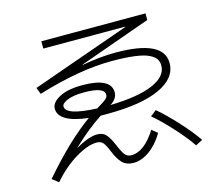

<svg xmlns="http://www.w3.org/2000/svg" viewBox="-109 -888 1218 1065"><g transform="rotate(-15 500.0 -355.0)"><path d="M212 -747H810V-709L400 -563L401 -561Q504 -580 592 -580Q868 -580 868 -447Q868 -360 762.5 -311.5Q657 -263 460 -263H423Q343 -211 252 -125L253 -124Q328 -168 377 -168Q410 -168 428 -147Q446 -126 464 -83Q482 -40 495 -23.5Q508 -7 532 -7Q606 -7 674 -115L706 -88Q671 -29 625 4Q579 37 533 37Q492 37 469 13.5Q446 -10 428 -54Q412 -94 399.5 -109.5Q387 -125 362 -125Q312 -125 240.5 -82.5Q169 -40 105 34L69 6Q223 -173 356 -268Q187 -288 187 -366Q187 -401 235 -427Q283 -453 367 -453Q532 -453 532 -368Q532 -333 491 -306Q652 -310 736 -346.5Q820 -383 820 -445Q820 -466 810.5 -481.5Q801 -497 774.5 -511Q748 -525 694.5 -532.5Q641 -540 560 -540Q373 -540 133 -466L119 -504L682 -703L681 -705H212ZM692 -187 726 -214Q775 -173 835.5 -107Q896 -41 932 12L892 33Q858 -18 798 -83.5Q738 -149 692 -187ZM415 -307Q427 -314 428 -315Q462 -335 472.5 -345Q483 -355 483 -368Q483 -412 367 -412Q305 -412 271 -397.5Q237 -383 237 -366Q237 -314 415 -307Z"/></g></svg>

Font: M PLUS 1p Light
Style: Regular
Weight: 300
Version: Version 1.061